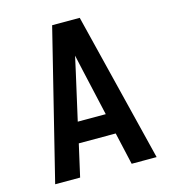

<svg xmlns="http://www.w3.org/2000/svg" viewBox="-109 -825 819 914"><g transform="rotate(-15 300.0 -367.5)"><path d="M50 0 232 -735H368L550 0H427L391 -159H209L173 0ZM231 -260H369L317 -490Q313 -509 308.5 -528.5Q304 -548 300 -567Q296 -548 291.5 -528.5Q287 -509 283 -490Z"/></g></svg>

Font: Iosevka Aile
Style: Bold
Weight: 700
Designer: Belleve Invis
Foundry: Belleve Invis
Version: Version 28.0.1; ttfautohint (v1.8.4)